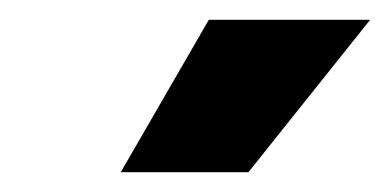

<svg xmlns="http://www.w3.org/2000/svg" viewBox="-20 -763 394 194"><path d="M102 -589H231L354 -743H191Z"/></svg>

Font: Geist ExtraBold
Style: Italic
Weight: 800
Italic angle: -12°
Designer: Basement.studio, Andrés Briganti, Mateo Zaragoza
Foundry: Basement.studio, Vercel, Andrés Briganti, Guido Ferreyra, Mateo Zaragoza
Version: Version 1.500